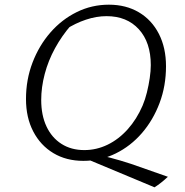

<svg xmlns="http://www.w3.org/2000/svg" viewBox="-20 -679 791 820"><path d="M640 121 336 -6 363 -26Q410 -16 450.5 -5.5Q491 5 540 21L697 76Q682 90 668 101Q654 112 640 121ZM336 8Q263 8 208 -25Q153 -58 122 -117.5Q91 -177 91 -256Q91 -339 119 -412Q147 -485 195.5 -540.5Q244 -596 308 -627.5Q372 -659 445 -659Q518 -659 573 -626.5Q628 -594 658.5 -534.5Q689 -475 689 -396Q689 -312 661.5 -239Q634 -166 586 -110.5Q538 -55 474 -23.5Q410 8 336 8ZM340 -38Q392 -38 439.5 -61Q487 -84 525.5 -127Q564 -170 589 -228Q600 -254 607.5 -284.5Q615 -315 619.5 -345.5Q624 -376 624 -401Q624 -498 573 -554Q522 -610 435 -610Q392 -610 347 -595Q302 -580 260 -553L284 -572Q244 -526 215 -473Q186 -420 171 -363Q156 -306 156 -252Q156 -187 178.5 -139Q201 -91 242.5 -64.5Q284 -38 340 -38Z"/></svg>

Font: Piazzolla Thin ExtraLight
Style: Italic
Weight: 250
Italic angle: -11.3°
Version: Version 2.005